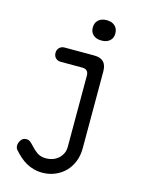

<svg xmlns="http://www.w3.org/2000/svg" viewBox="-143 -842 887 1167"><g transform="rotate(15 300.0 -258.5)"><path d="M350 -400Q350 -420 340 -430Q330 -440 310 -440H175Q155 -440 142.5 -452.5Q130 -465 130 -485Q130 -504 142.5 -517Q155 -530 175 -530H360Q401 -530 420.5 -510.5Q440 -491 440 -450V33Q440 80 424.5 118Q409 156 382 183Q355 210 318.5 225Q282 240 240 240Q211 240 185.5 233Q160 226 138 213.5Q116 201 97 184Q78 167 61 148Q55 142 52.5 134.5Q50 127 50 120Q50 104 61.5 86Q73 68 96 68Q110 68 120.5 76.5Q131 85 142 97Q159 117 182 133.5Q205 150 240 150Q261 150 281 143Q301 136 316 123Q331 110 340.5 91Q350 72 350 47ZM380 -629Q347 -629 328 -646Q309 -663 309 -692Q309 -722 328 -739.5Q347 -757 380 -757Q413 -757 432 -739.5Q451 -722 451 -692Q451 -663 432 -646Q413 -629 380 -629Z"/></g></svg>

Font: Maple Mono NL
Style: Regular
Weight: 400
Monospace: yes
Designer: subframe7536
Version: Version 7.000